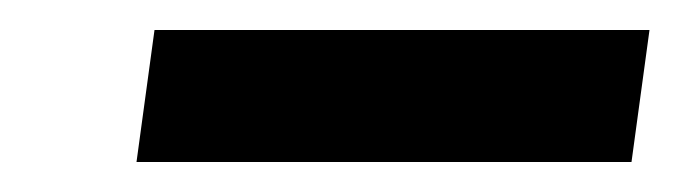

<svg xmlns="http://www.w3.org/2000/svg" viewBox="-20 -331 453 128"><path d="M401 -223H71L83 -311H413Z"/></svg>

Font: Fivo Sans Modern Med
Style: Italic
Weight: 450
Designer: Alexander Slobzheninov
Foundry: Alexander Slobzheninov
Version: 1.0